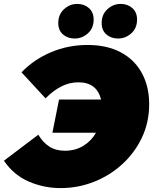

<svg xmlns="http://www.w3.org/2000/svg" viewBox="-41 -946 787 982"><path d="M227 -267 261 -437H476Q454 -525 360 -525Q314 -525 272 -503.5Q230 -482 192 -443L69 -576Q131 -641 219 -678.5Q307 -716 406 -716Q507 -716 577.5 -678Q648 -640 685 -571.5Q722 -503 722 -413Q722 -320 684.5 -241.5Q647 -163 583 -105Q519 -47 438 -15.5Q357 16 269 16Q183 16 106 -17.5Q29 -51 -21 -124L155 -257Q178 -218 211 -196.5Q244 -175 291 -175Q344 -175 385 -200Q426 -225 450 -267ZM341 -749Q305 -749 281 -770Q257 -791 257 -828Q257 -872 286.5 -899Q316 -926 354 -926Q390 -926 414 -904.5Q438 -883 438 -846Q438 -802 408.5 -775.5Q379 -749 341 -749ZM563 -749Q527 -749 503 -770Q479 -791 479 -828Q479 -872 508.5 -899Q538 -926 576 -926Q612 -926 636 -904.5Q660 -883 660 -846Q660 -802 630.5 -775.5Q601 -749 563 -749Z"/></svg>

Font: Montserrat Black
Style: Italic
Weight: 900
Italic angle: -11.3°
Designer: Julieta Ulanovsky
Foundry: Julieta Ulanovsky
Version: Version 9.000; ttfautohint (v1.8.4.7-5d5b)